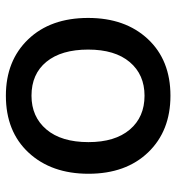

<svg xmlns="http://www.w3.org/2000/svg" viewBox="6 -582 586 637"><g transform="rotate(-90 298.5 -264.0)"><path d="M299 9Q182 9 111 -65Q40 -139 40 -263Q40 -386 110 -461.5Q180 -537 299 -537Q415 -537 486 -463Q557 -389 557 -264Q557 -141 487 -66Q417 9 299 9ZM299 -77Q369 -77 410.5 -126Q452 -175 452 -264Q452 -353 411.5 -402.5Q371 -452 299 -452Q229 -452 187 -402.5Q145 -353 145 -263Q145 -175 186.5 -126Q228 -77 299 -77Z"/></g></svg>

Font: Mona Sans Medium
Style: Regular
Weight: 500
Designer: Deni Anggara
Foundry: GitHub
Version: Version 2.000;Glyphs 3.2.3 (3260)